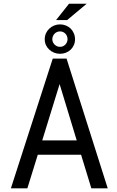

<svg xmlns="http://www.w3.org/2000/svg" viewBox="-20 -1032 640 1052"><path d="M424.3 -184.1 480.5 0H570.3L344.7 -710.9H269L39.6 0H129.9L187 -184.1ZM211.4 -262.7 306.6 -571.3 400.4 -262.7ZM358.4 -1011.7 287.1 -921.9H347.7L455.1 -1011.7ZM225.1 -816.9Q225.1 -799.3 231.9 -784.7Q238.8 -770 250.5 -759.8Q261.7 -749 276.9 -743.2Q292 -737.3 309.1 -737.3Q325.7 -737.3 340.8 -743.2Q356 -749 367.2 -759.8Q377.9 -770 384.5 -784.7Q391.1 -799.3 391.1 -816.9Q391.1 -834.5 384.5 -849.6Q377.9 -864.7 367.2 -875.5Q356 -886.2 340.8 -892.3Q325.7 -898.4 309.1 -898.4Q292 -898.4 276.9 -892.3Q261.7 -886.2 250.5 -875.5Q238.8 -864.7 231.9 -849.6Q225.1 -834.5 225.1 -816.9ZM266.6 -816.9Q267.1 -835.4 279.3 -847.7Q291.5 -859.9 309.1 -859.9Q326.2 -859.9 338.1 -847.7Q350.1 -835.4 350.1 -816.9Q349.6 -799.8 337.9 -787.6Q326.2 -775.4 309.1 -775.4Q291.5 -775.4 279.3 -787.6Q267.1 -799.8 266.6 -816.9Z"/></svg>

Font: Roboto Mono
Style: Regular
Weight: 400
Monospace: yes
Designer: Google
Version: Version 3.000